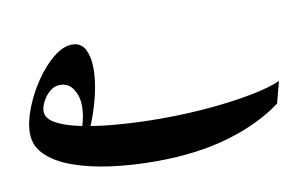

<svg xmlns="http://www.w3.org/2000/svg" viewBox="-47 -227 803 505"><g transform="rotate(-10 354.0 25.5)"><path d="M332.5 196.3Q272.5 196.3 216.3 189Q160.2 181.6 115.7 166Q71.3 150.4 45.4 125.7Q19.5 101.1 19.5 66.9Q19.5 36.6 33.7 0.2Q47.9 -36.1 70.3 -69.1Q92.8 -102.1 118.9 -123.3Q145 -144.5 169.4 -144.5Q192.9 -144.5 203.4 -124.3Q213.9 -104 213.9 -72.8Q213.9 -27.8 196.5 28.8Q179.2 85.4 152.8 128.4L136.7 117.2Q150.9 96.7 158.9 70.1Q167 43.5 167 19Q167 -5.9 154.8 -25.6Q142.6 -45.4 119.1 -45.4Q104 -45.4 91.6 -34.7Q79.1 -23.9 72 -9.5Q64.9 4.9 64.9 16.1Q64.9 35.2 89.8 48.8Q114.7 62.5 157.7 71Q200.7 79.6 254.9 83.7Q309.1 87.9 367.7 87.9Q432.6 87.9 496.1 82.3Q559.6 76.7 610.6 66.7Q661.6 56.6 688.5 44.4L673.3 102.1Q614.3 146 529.1 171.1Q443.8 196.3 332.5 196.3Z"/></g></svg>

Font: Lateef SemiBold
Style: Regular
Weight: 600
Designer: SIL International
Foundry: SIL International
Version: Version 4.200